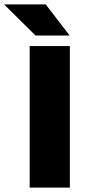

<svg xmlns="http://www.w3.org/2000/svg" viewBox="-82 -847 388 867"><path d="M233.5 0H52V-639H233.5ZM124.5 -827 231.5 -688V-686.5H78.5L-62 -825.5V-827Z"/></svg>

Font: Anek Gurmukhi Medium ExtraBold
Style: Regular
Weight: 800
Version: Version 1.003